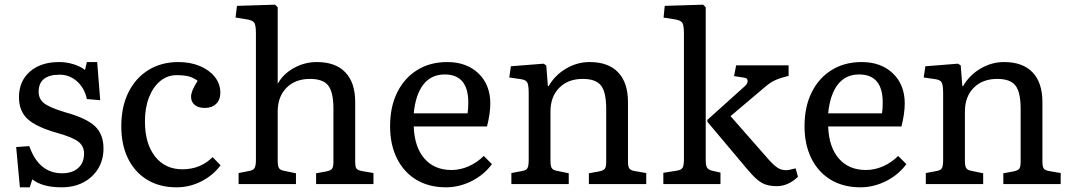

<svg xmlns="http://www.w3.org/2000/svg" viewBox="-20 -786 4581 820"><path d="M65 14 49 -158 105 -162Q146 -46 245 -46Q289 -46 314 -68.5Q339 -91 339 -130Q339 -162 314.5 -181Q290 -200 222 -219Q134 -244 97.5 -278Q61 -312 61 -371Q61 -439 107.5 -480Q154 -521 233 -521Q264 -521 294.5 -511.5Q325 -502 343 -487L351 -521H395L408 -358L351 -363Q341 -410 309 -438.5Q277 -467 235 -467Q145 -467 145 -394Q145 -363 169 -344.5Q193 -326 260 -306Q350 -281 386 -246.5Q422 -212 422 -152Q422 -103 399 -65.5Q376 -28 336 -7Q296 14 243 14Q161 14 118 -20L107 14Z M734 14Q662 14 609 -18Q556 -50 527 -108.5Q498 -167 498 -247Q498 -330 528.5 -391.5Q559 -453 614 -487Q669 -521 742 -521Q793 -521 833.5 -504Q874 -487 897.5 -457.5Q921 -428 921 -390Q921 -360 903 -342.5Q885 -325 855 -325Q827 -325 811.5 -338Q796 -351 796 -373Q796 -385 802 -400Q808 -415 824 -441Q805 -455 785 -460Q765 -465 734 -465Q695 -465 664.5 -440Q634 -415 616.5 -370.5Q599 -326 599 -268Q599 -173 642 -118Q685 -63 759 -63Q836 -63 888 -115L922 -80Q890 -37 840 -11.5Q790 14 734 14Z M999 0V-47L1045 -56Q1062 -59 1067.5 -69Q1073 -79 1073 -104V-644Q1073 -679 1065.5 -689.5Q1058 -700 1030 -704L986 -711L992 -761L1155 -766L1166 -755V-428Q1189 -470 1235 -495.5Q1281 -521 1333 -521Q1413 -521 1455 -477Q1497 -433 1497 -350V-96Q1497 -74 1502 -66.5Q1507 -59 1528 -55L1575 -47V0H1330V-46L1374 -54Q1393 -58 1398.5 -66Q1404 -74 1404 -96V-321Q1404 -392 1382 -420.5Q1360 -449 1304 -449Q1241 -449 1203.5 -411Q1166 -373 1166 -310V-100Q1166 -78 1171 -69Q1176 -60 1191 -57L1244 -46V0Z M1885 14Q1812 14 1758.5 -18Q1705 -50 1675.5 -109Q1646 -168 1646 -247Q1646 -330 1676.5 -391.5Q1707 -453 1762 -487Q1817 -521 1890 -521Q1973 -521 2023.5 -472.5Q2074 -424 2074 -344Q2074 -302 2060 -246H1747Q1750 -158 1792.5 -109Q1835 -60 1908 -60Q1946 -60 1982 -76Q2018 -92 2046 -120L2081 -85Q2047 -39 1994 -12.5Q1941 14 1885 14ZM1747 -302H1977Q1980 -322 1980 -348Q1980 -468 1879 -468Q1822 -468 1788.5 -425.5Q1755 -383 1747 -302Z M2164 0V-47L2212 -56Q2228 -59 2233 -68.5Q2238 -78 2238 -104V-386Q2238 -422 2232 -433.5Q2226 -445 2204 -448L2155 -455L2162 -503L2301 -514L2313 -507L2320 -418H2323Q2350 -465 2397.5 -493Q2445 -521 2498 -521Q2578 -521 2620 -477Q2662 -433 2662 -350V-96Q2662 -74 2668 -66Q2674 -58 2693 -55L2740 -47V0H2495V-46L2539 -54Q2558 -58 2563.5 -66Q2569 -74 2569 -96V-321Q2569 -392 2547 -420.5Q2525 -449 2469 -449Q2406 -449 2368.5 -411Q2331 -373 2331 -310V-100Q2331 -78 2336 -69Q2341 -60 2356 -57L2409 -46V0Z M2813 0V-48L2870 -57Q2890 -60 2895.5 -70Q2901 -80 2901 -108V-644Q2901 -679 2893.5 -689.5Q2886 -700 2858 -704L2814 -711L2819 -761L2983 -766L2994 -755V-104Q2994 -80 2999.5 -70.5Q3005 -61 3021 -57L3057 -49V0ZM3298 9Q3272 9 3252.5 3Q3233 -3 3214 -19Q3195 -35 3170 -65L3001 -266V-274L3160 -417Q3173 -428 3173 -440Q3173 -452 3160 -454L3115 -461L3124 -507H3348V-462L3319 -454Q3304 -450 3286.5 -441.5Q3269 -433 3249 -416L3100 -290L3266 -101Q3283 -82 3299.5 -70.5Q3316 -59 3339 -59Q3347 -59 3378 -67L3388 -31Q3346 9 3298 9Z M3655 14Q3582 14 3528.5 -18Q3475 -50 3445.5 -109Q3416 -168 3416 -247Q3416 -330 3446.5 -391.5Q3477 -453 3532 -487Q3587 -521 3660 -521Q3743 -521 3793.5 -472.5Q3844 -424 3844 -344Q3844 -302 3830 -246H3517Q3520 -158 3562.5 -109Q3605 -60 3678 -60Q3716 -60 3752 -76Q3788 -92 3816 -120L3851 -85Q3817 -39 3764 -12.5Q3711 14 3655 14ZM3517 -302H3747Q3750 -322 3750 -348Q3750 -468 3649 -468Q3592 -468 3558.5 -425.5Q3525 -383 3517 -302Z M3934 0V-47L3982 -56Q3998 -59 4003 -68.5Q4008 -78 4008 -104V-386Q4008 -422 4002 -433.5Q3996 -445 3974 -448L3925 -455L3932 -503L4071 -514L4083 -507L4090 -418H4093Q4120 -465 4167.5 -493Q4215 -521 4268 -521Q4348 -521 4390 -477Q4432 -433 4432 -350V-96Q4432 -74 4438 -66Q4444 -58 4463 -55L4510 -47V0H4265V-46L4309 -54Q4328 -58 4333.5 -66Q4339 -74 4339 -96V-321Q4339 -392 4317 -420.5Q4295 -449 4239 -449Q4176 -449 4138.5 -411Q4101 -373 4101 -310V-100Q4101 -78 4106 -69Q4111 -60 4126 -57L4179 -46V0Z"/></svg>

Font: Text Regular
Style: Regular
Weight: 400
Designer: Latin by Veronika Burian and Jose Scaglione. Greek by Irene Vlachou. Cyrillic by Vera Evstafieva.
Foundry: TypeTogether
Version: Version 3.002